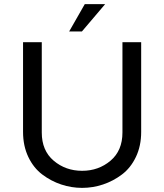

<svg xmlns="http://www.w3.org/2000/svg" viewBox="-20 -903 798 933"><path d="M575 -698H666V-262Q666 -194 640.5 -140.5Q615 -87 572.5 -55Q530 -23 480.5 -6.5Q431 10 379 10Q327 10 277.5 -6.5Q228 -23 185.5 -55Q143 -87 117.5 -140.5Q92 -194 92 -262V-698H183V-259Q183 -171 241 -122Q299 -73 379 -73Q459 -73 517 -122Q575 -171 575 -259ZM392 -883H491L378 -750H316Z"/></svg>

Font: Varela
Style: Regular
Weight: 400
Designer: Joe Prince
Foundry: Joe Prince
Version: Version 1.000